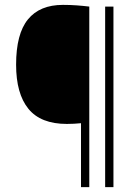

<svg xmlns="http://www.w3.org/2000/svg" viewBox="-20 -767 567 787"><path d="M312 0V-262Q296.5 -260.5 283.2 -259.8Q270 -259 254 -259Q147 -259 96.5 -321Q46 -383 46 -502Q46 -628 94.5 -687.5Q143 -747 238 -747Q267.5 -747 294.5 -745Q321.5 -743 346 -740V0ZM411 0V-740H445V0Z"/></svg>

Font: Encode Sans Condensed Condensed Thin
Style: Regular
Weight: 100
Width: 3
Designer: Multiple Designers
Foundry: Impallari Type
Version: Version 3.000; ttfautohint (v1.8.3) -l 8 -r 50 -G 200 -x 14 